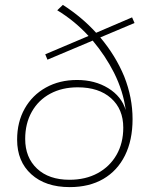

<svg xmlns="http://www.w3.org/2000/svg" viewBox="-20 -765 614 785"><path d="M265 0Q166 0 108 -52.5Q50 -105 50 -194Q50 -266 81 -321Q112 -376 167.5 -407Q223 -438 295 -438Q368 -438 422.5 -404.5Q477 -371 494 -315Q484 -392 446 -468Q411 -537 359 -599L174 -521L165 -543L342 -618Q285 -680 214 -723L237 -745Q315 -695 373 -631L520 -694L530 -671L390 -612Q453 -537 488 -452Q522 -366 522 -278Q522 -192 491 -129.5Q460 -67 402.5 -33.5Q345 0 265 0ZM264 -30Q330 -30 379.5 -57Q429 -84 456.5 -132Q484 -180 484 -243Q484 -319 434 -363.5Q384 -408 298 -408Q234 -408 185.5 -382Q137 -356 110 -308Q83 -260 83 -197Q83 -121 131.5 -75.5Q180 -30 264 -30Z"/></svg>

Font: Montserrat Thin ExtraLight
Style: Italic
Weight: 250
Italic angle: -11.3°
Version: Version 9.000